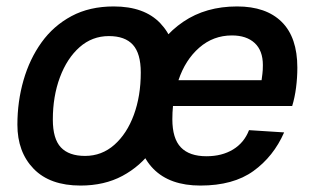

<svg xmlns="http://www.w3.org/2000/svg" viewBox="-20 -564 976 596"><path d="M230 12Q135 12 84.5 -40Q34 -92 34 -177Q34 -249 53 -315Q72 -381 109 -432.5Q146 -484 202 -514Q258 -544 333 -544Q428 -544 477.5 -492Q527 -440 527 -355Q527 -283 508.5 -217Q490 -151 453 -99.5Q416 -48 360 -18Q304 12 230 12ZM244 -80Q296 -80 335 -114.5Q374 -149 395.5 -207.5Q417 -266 417 -339Q417 -398 392.5 -425Q368 -452 318 -452Q266 -452 227 -417.5Q188 -383 166 -324Q144 -265 144 -193Q144 -133 169 -106.5Q194 -80 244 -80ZM602 12Q507 12 456 -40Q405 -92 405 -184Q405 -285 442 -367Q479 -449 549 -496.5Q619 -544 716 -544Q806 -544 854.5 -496Q903 -448 903 -354Q903 -323 899 -292Q895 -261 887 -235H517Q515 -215 515 -194Q515 -134 541.5 -106.5Q568 -79 621 -79Q669 -79 703.5 -100Q738 -121 753 -160L862 -153Q829 -78 766.5 -33Q704 12 602 12ZM700 -454Q642 -454 598.5 -416Q555 -378 534 -315H792Q793 -324 794.5 -334.5Q796 -345 796 -362Q796 -407 770.5 -430.5Q745 -454 700 -454Z"/></svg>

Font: Geist Medium
Style: Italic
Weight: 500
Italic angle: -12°
Designer: Basement.studio, Andrés Briganti, Mateo Zaragoza
Foundry: Basement.studio, Vercel, Andrés Briganti, Guido Ferreyra, Mateo Zaragoza
Version: Version 1.500; ttfautohint (v1.8.4.7-5d5b)